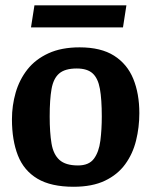

<svg xmlns="http://www.w3.org/2000/svg" viewBox="-20 -689 570 723"><path d="M257 14.3Q172.1 14.3 121 -16.1Q69.9 -46.5 47.4 -103.7Q25 -160.9 25 -240Q25 -291.6 39 -340.3Q53.1 -389 83.2 -427.4Q113.4 -465.7 162.3 -488.2Q211.2 -510.7 279.9 -510.7Q360.1 -510.7 409.6 -479.3Q459 -447.9 481.9 -392.1Q504.7 -336.2 504.7 -263Q504.7 -209.5 492.3 -159.6Q480 -109.7 451.4 -70.5Q422.8 -31.2 375.1 -8.5Q327.5 14.3 257 14.3ZM273.6 -66Q315 -66 333.7 -91.4Q352.5 -116.8 357.9 -159Q363.3 -201.3 363.3 -250.3Q363.3 -315 356.2 -354.6Q349.1 -394.2 328.9 -412.6Q308.6 -431.1 269 -431.1Q224.7 -431.1 202.9 -412.3Q181.1 -393.6 174.1 -354Q167.1 -314.4 167.1 -250.3Q167.1 -189.7 174 -148.7Q180.8 -107.7 203.8 -86.9Q226.9 -66 273.6 -66ZM96.7 -585.8 109.7 -668.9H456L443.1 -585.8Z"/></svg>

Font: Faustina Light
Style: Regular
Weight: 300
Designer: Alfonso Garcia
Foundry: http://www.omnibus-type.com
Version: Version 1.200